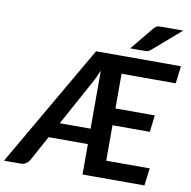

<svg xmlns="http://www.w3.org/2000/svg" viewBox="-136 -1026 1116 1122"><g transform="rotate(10 422.0 -465.0)"><path d="M0 0ZM380 -723 -39 0H62C73 0 82.8 -3 91.5 -9C100.2 -15 106.8 -21.8 111.5 -29.5L194 -180.5H427V0H794.5L807.5 -103.5H549.5V-314H771L783 -413.5H549.5V-619.5H871L883.5 -723ZM244 -272 390 -539C396.7 -550.3 403 -562.4 409 -575.2C415 -588.1 421 -602 427 -617V-272ZM860.5 -930.5H734.5C728.5 -930.5 723.2 -930.3 718.8 -930C714.2 -929.7 710.1 -928.8 706.2 -927.5C702.4 -926.2 698.8 -924.1 695.5 -921.2C692.2 -918.4 688.7 -914.7 685 -910L573.5 -774.5H655.5C664.2 -774.5 671.2 -775.2 676.8 -776.5C682.2 -777.8 688.5 -781.5 695.5 -787.5Z"/></g></svg>

Font: Lato
Style: Bold Italic
Weight: 700
Italic angle: -7°
Designer: Lukasz Dziedzic
Foundry: tyPoland Lukasz Dziedzic
Version: Version 2.007; 2014-02-27